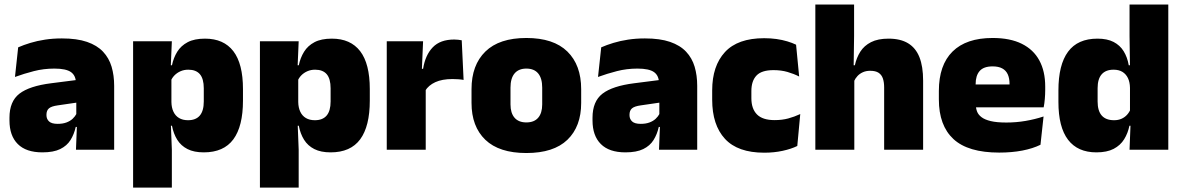

<svg xmlns="http://www.w3.org/2000/svg" viewBox="-20 -680 5372 872"><path d="M498.5 0H325L330 -126L326.5 -130.5V-283.5L325 -301.5Q325 -336 302.8 -352.2Q280.5 -368.5 227 -368.5Q178.5 -368.5 133.8 -357Q89 -345.5 48 -330.5L62.5 -465Q87.5 -476 118 -485.2Q148.5 -494.5 184.5 -500Q220.5 -505.5 261 -505.5Q329.5 -505.5 375.2 -489.8Q421 -474 448 -445.2Q475 -416.5 486.8 -377Q498.5 -337.5 498.5 -290ZM172.5 12Q98.5 12 60.8 -25.8Q23 -63.5 23 -133V-145.5Q23 -219.5 68.2 -254.5Q113.5 -289.5 213 -302L338.5 -318L349 -217L242.5 -201.5Q213.5 -197.5 202.2 -187.8Q191 -178 191 -159V-157Q191 -139.5 202.8 -128.5Q214.5 -117.5 242 -117.5Q265 -117.5 281.8 -123.8Q298.5 -130 309.8 -140.5Q321 -151 327.5 -163.5L352.5 -103.5H324Q316.5 -70 300.2 -44Q284 -18 253.5 -3Q223 12 172.5 12Z M905.5 12Q861 12 831.5 -3Q802 -18 785 -45.2Q768 -72.5 761 -109H718.5L758.5 -216.5Q759 -191 767.8 -172.5Q776.5 -154 793.2 -144Q810 -134 834 -134Q869.5 -134 887.5 -155.2Q905.5 -176.5 905.5 -219V-279Q905.5 -322 888 -342.8Q870.5 -363.5 835 -363.5Q816 -363.5 800 -356.5Q784 -349.5 772.5 -337.8Q761 -326 755.5 -311.5L715 -383.5H761Q768 -417.5 785 -445Q802 -472.5 832.5 -488.5Q863 -504.5 911 -504.5Q996 -504.5 1039.8 -447.5Q1083.5 -390.5 1083.5 -275.5V-223Q1083.5 -106.5 1039.8 -47.2Q996 12 905.5 12ZM760.5 172H584.5V-492.5H760.5L754.5 -352L758.5 -340V-158L755.5 -128.5L760.5 0Z M1481.5 12Q1437 12 1407.5 -3Q1378 -18 1361 -45.2Q1344 -72.5 1337 -109H1294.5L1334.5 -216.5Q1335 -191 1343.8 -172.5Q1352.5 -154 1369.2 -144Q1386 -134 1410 -134Q1445.5 -134 1463.5 -155.2Q1481.5 -176.5 1481.5 -219V-279Q1481.5 -322 1464 -342.8Q1446.5 -363.5 1411 -363.5Q1392 -363.5 1376 -356.5Q1360 -349.5 1348.5 -337.8Q1337 -326 1331.5 -311.5L1291 -383.5H1337Q1344 -417.5 1361 -445Q1378 -472.5 1408.5 -488.5Q1439 -504.5 1487 -504.5Q1572 -504.5 1615.8 -447.5Q1659.5 -390.5 1659.5 -275.5V-223Q1659.5 -106.5 1615.8 -47.2Q1572 12 1481.5 12ZM1336.5 172H1160.5V-492.5H1336.5L1330.5 -352L1334.5 -340V-158L1331.5 -128.5L1336.5 0Z M1911 -267.5 1860 -367.5H1901.5Q1911.5 -430 1945.5 -465.2Q1979.5 -500.5 2043 -500.5Q2052.5 -500.5 2060.8 -499.5Q2069 -498.5 2077 -497L2085.5 -317Q2075.5 -319 2061.8 -320Q2048 -321 2035 -321Q1988 -321 1957 -306.8Q1926 -292.5 1911 -267.5ZM1913.5 0H1736.5V-492.5H1901.5L1894.5 -329.5H1913.5Z M2370.5 15Q2247 15 2184.2 -45.2Q2121.5 -105.5 2121.5 -212.5V-275Q2121.5 -384.5 2184.5 -446Q2247.5 -507.5 2370.5 -507.5Q2494 -507.5 2556.8 -446Q2619.5 -384.5 2619.5 -275V-212.5Q2619.5 -105.5 2557 -45.2Q2494.5 15 2370.5 15ZM2370.5 -124Q2406 -124 2424.2 -145.2Q2442.5 -166.5 2442.5 -206V-282Q2442.5 -324.5 2424.2 -346.5Q2406 -368.5 2370.5 -368.5Q2335.5 -368.5 2317 -346.5Q2298.5 -324.5 2298.5 -282V-206Q2298.5 -166.5 2317 -145.2Q2335.5 -124 2370.5 -124Z M3146.5 0H2973L2978 -126L2974.5 -130.5V-283.5L2973 -301.5Q2973 -336 2950.8 -352.2Q2928.5 -368.5 2875 -368.5Q2826.5 -368.5 2781.8 -357Q2737 -345.5 2696 -330.5L2710.5 -465Q2735.5 -476 2766 -485.2Q2796.5 -494.5 2832.5 -500Q2868.5 -505.5 2909 -505.5Q2977.5 -505.5 3023.2 -489.8Q3069 -474 3096 -445.2Q3123 -416.5 3134.8 -377Q3146.5 -337.5 3146.5 -290ZM2820.5 12Q2746.5 12 2708.8 -25.8Q2671 -63.5 2671 -133V-145.5Q2671 -219.5 2716.2 -254.5Q2761.5 -289.5 2861 -302L2986.5 -318L2997 -217L2890.5 -201.5Q2861.5 -197.5 2850.2 -187.8Q2839 -178 2839 -159V-157Q2839 -139.5 2850.8 -128.5Q2862.5 -117.5 2890 -117.5Q2913 -117.5 2929.8 -123.8Q2946.5 -130 2957.8 -140.5Q2969 -151 2975.5 -163.5L3000.5 -103.5H2972Q2964.5 -70 2948.2 -44Q2932 -18 2901.5 -3Q2871 12 2820.5 12Z M3451 13.5Q3330.5 13.5 3272.5 -49.5Q3214.5 -112.5 3214.5 -227V-269.5Q3214.5 -380.5 3272.5 -443.5Q3330.5 -506.5 3450.5 -506.5Q3480 -506.5 3506.5 -502.8Q3533 -499 3555.5 -492.2Q3578 -485.5 3595.5 -477L3609.5 -332.5Q3585 -345 3556.5 -353.2Q3528 -361.5 3493 -361.5Q3439 -361.5 3415.8 -337Q3392.5 -312.5 3392.5 -266.5V-234Q3392.5 -186 3418 -160.2Q3443.5 -134.5 3498 -134.5Q3532 -134.5 3559.8 -142Q3587.5 -149.5 3614.5 -162L3601 -17Q3573.5 -3.5 3534.5 5Q3495.5 13.5 3451 13.5Z M4172.5 0H3995.5V-283Q3995.5 -306.5 3989.8 -323.5Q3984 -340.5 3970.2 -349.5Q3956.5 -358.5 3932 -358.5Q3913.5 -358.5 3899 -352Q3884.5 -345.5 3874.5 -334.8Q3864.5 -324 3858.5 -310.5L3822.5 -383.5H3862.5Q3870 -418 3887.2 -445.2Q3904.5 -472.5 3935.8 -488.5Q3967 -504.5 4015.5 -504.5Q4069.5 -504.5 4104.2 -483.5Q4139 -462.5 4155.8 -420.2Q4172.5 -378 4172.5 -313.5ZM3860 0H3683V-659.5H3859V-516.5L3856.5 -345.5L3860 -331.5Z M4518 13Q4376.5 13 4310.2 -48.5Q4244 -110 4244 -228.5V-267Q4244 -384.5 4306.2 -446Q4368.5 -507.5 4488 -507.5Q4567.5 -507.5 4620.5 -481.2Q4673.5 -455 4700.2 -405.8Q4727 -356.5 4727 -287V-271.5Q4727 -251.5 4725.2 -230.8Q4723.5 -210 4720 -192.5H4561.5Q4563.5 -223 4564.2 -250Q4565 -277 4565 -298.5Q4565 -324.5 4557 -342.2Q4549 -360 4532 -369.2Q4515 -378.5 4488 -378.5Q4447.5 -378.5 4429.2 -357.5Q4411 -336.5 4411 -298V-253.5L4412 -234.5V-203.5Q4412 -188 4417.5 -173.5Q4423 -159 4437.8 -147.8Q4452.5 -136.5 4479.8 -130Q4507 -123.5 4550.5 -123.5Q4595 -123.5 4637.5 -130.8Q4680 -138 4719.5 -151L4705.5 -22.5Q4671 -5.5 4623.2 3.8Q4575.5 13 4518 13ZM4684.5 -192.5H4337.5V-296.5H4684.5Z M4959.5 12Q4874.5 12 4830.8 -45.2Q4787 -102.5 4787 -217V-269.5Q4787 -386 4830.8 -445.2Q4874.5 -504.5 4964.5 -504.5Q5008.5 -504.5 5037.5 -489.5Q5066.5 -474.5 5083.2 -447.5Q5100 -420.5 5106.5 -383.5H5152L5112 -281Q5111.5 -307 5102.8 -325.2Q5094 -343.5 5077.8 -353.5Q5061.5 -363.5 5037.5 -363.5Q5002 -363.5 4983.5 -342.5Q4965 -321.5 4965 -279.5V-219Q4965 -176.5 4983.8 -155.2Q5002.5 -134 5040 -134Q5058.5 -134 5073.2 -140.5Q5088 -147 5098.5 -158.5Q5109 -170 5115 -185L5158.5 -109H5109.5Q5102.5 -75 5085.5 -47.5Q5068.5 -20 5038 -4Q5007.5 12 4959.5 12ZM5286 0H5110L5115 -128.5L5112 -153V-350V-372.5L5110 -517V-659.5H5286Z"/></svg>

Font: Anek Devanagari ExtraBold
Style: Regular
Weight: 800
Designer: Kailash Malviya (Devanagari) & Yesha Goshar (Latin)
Foundry: Ek Type
Version: Version 1.003